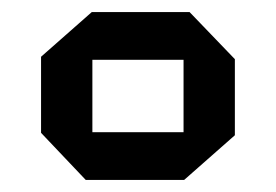

<svg xmlns="http://www.w3.org/2000/svg" viewBox="-20 -793 457 318"><path d="M133 -694V-773H294L369 -695V-694ZM122 -495 48 -573V-574H284V-495ZM48 -574V-699L132 -773H133V-574ZM284 -495V-694H369V-569L285 -495Z"/></svg>

Font: Foldit
Style: Bold
Weight: 700
Version: Version 1.003